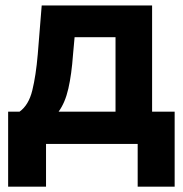

<svg xmlns="http://www.w3.org/2000/svg" viewBox="-20 -536 681 715"><path d="M10.3 159.2V-120.1H52.7Q86.9 -144.5 100.3 -199.5Q113.8 -254.4 120.6 -333.5L135.3 -515.6H546.4V-120.1H630.4V159.2H492.7V0H151.4V159.2ZM198.2 -120.1H410.2V-397.5H257.8L252 -333.5Q246.6 -258.8 234.6 -206.3Q222.7 -153.8 198.2 -120.1Z"/></svg>

Font: Inter Display
Style: Bold
Weight: 700
Designer: Rasmus Andersson
Foundry: rsms
Version: Version 4.001;git-9221beed3